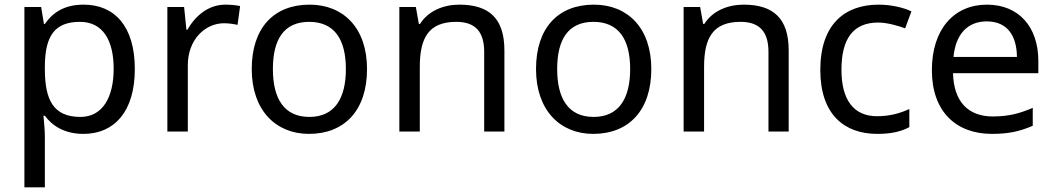

<svg xmlns="http://www.w3.org/2000/svg" viewBox="-20 -566 4538 826"><path d="M340 -546C253 -546 205 -509 173 -463H169L157 -536H85V240H173V20C173 -5 169 -45 167 -68H173C204 -26 256 10 339 10C472 10 560 -86 560 -269C560 -454 472 -546 340 -546ZM324 -472C423 -472 469 -392 469 -270C469 -150 423 -63 326 -63C209 -63 173 -137 173 -269V-286C175 -411 215 -472 324 -472Z M950 -546C875 -546 820 -497 786 -438H782L772 -536H700V0H788V-286C788 -394 861 -466 944 -466C962 -466 985 -463 1002 -459L1013 -540C995 -544 970 -546 950 -546Z M1559 -269C1559 -446 1457 -546 1312 -546C1158 -546 1063 -446 1063 -269C1063 -91 1167 10 1309 10C1462 10 1559 -91 1559 -269ZM1154 -269C1154 -396 1201 -472 1310 -472C1419 -472 1468 -396 1468 -269C1468 -142 1419 -63 1311 -63C1202 -63 1154 -142 1154 -269Z M1956 -546C1888 -546 1822 -519 1787 -463H1782L1769 -536H1698V0H1786V-278C1786 -403 1824 -472 1943 -472C2025 -472 2063 -429 2063 -343V0H2150V-349C2150 -487 2084 -546 1956 -546Z M2782 -269C2782 -446 2680 -546 2535 -546C2381 -546 2286 -446 2286 -269C2286 -91 2390 10 2532 10C2685 10 2782 -91 2782 -269ZM2377 -269C2377 -396 2424 -472 2533 -472C2642 -472 2691 -396 2691 -269C2691 -142 2642 -63 2534 -63C2425 -63 2377 -142 2377 -269Z M3179 -546C3111 -546 3045 -519 3010 -463H3005L2992 -536H2921V0H3009V-278C3009 -403 3047 -472 3166 -472C3248 -472 3286 -429 3286 -343V0H3373V-349C3373 -487 3307 -546 3179 -546Z M3754 10C3815 10 3856 0 3892 -19V-97C3855 -80 3811 -66 3753 -66C3652 -66 3600 -137 3600 -266C3600 -400 3651 -469 3758 -469C3795 -469 3842 -456 3874 -444L3901 -517C3869 -533 3814 -546 3760 -546C3616 -546 3509 -463 3509 -265C3509 -75 3611 10 3754 10Z M4226 -546C4084 -546 3989 -440 3989 -264C3989 -85 4094 10 4247 10C4320 10 4368 -1 4423 -25V-102C4367 -78 4319 -65 4251 -65C4144 -65 4083 -130 4080 -251H4447V-304C4447 -450 4363 -546 4226 -546ZM4225 -474C4314 -474 4354 -412 4355 -321H4082C4091 -417 4141 -474 4225 -474Z"/></svg>

Font: Noto Sans Brahmi
Style: Regular
Weight: 400
Designer: Monotype Design Team
Foundry: Monotype Imaging Inc.
Version: Version 2.004